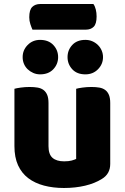

<svg xmlns="http://www.w3.org/2000/svg" viewBox="-20 -922 622 958"><path d="M52 -479Q62 -482 83.5 -485Q105 -488 128 -488Q150 -488 167.5 -485Q185 -482 197 -473Q209 -464 215.5 -448.5Q222 -433 222 -408V-193Q222 -152 242 -134.5Q262 -117 300 -117Q323 -117 337.5 -121Q352 -125 360 -129V-479Q370 -482 391.5 -485Q413 -488 436 -488Q458 -488 475.5 -485Q493 -482 505 -473Q517 -464 523.5 -448.5Q530 -433 530 -408V-104Q530 -54 488 -29Q453 -7 404.5 4.5Q356 16 299 16Q245 16 199.5 4Q154 -8 121 -33Q88 -58 70 -97.5Q52 -137 52 -193ZM93 -637Q93 -672 118 -697.5Q143 -723 180 -723Q222 -723 246 -697.5Q270 -672 270 -637Q270 -602 246 -576.5Q222 -551 180 -551Q162 -551 146 -558Q130 -565 118 -576.5Q106 -588 99.5 -603.5Q93 -619 93 -637ZM317 -637Q317 -672 340.5 -697.5Q364 -723 406 -723Q425 -723 441 -716Q457 -709 469 -697Q481 -685 487.5 -669.5Q494 -654 494 -637Q494 -602 469 -576.5Q444 -551 406 -551Q364 -551 340.5 -576.5Q317 -602 317 -637ZM142 -774Q137 -785 131.5 -801.5Q126 -818 126 -836Q126 -873 141 -887.5Q156 -902 181 -902H446Q454 -891 458 -874.5Q462 -858 462 -840Q462 -803 447.5 -788.5Q433 -774 408 -774Z"/></svg>

Font: Baloo
Style: Regular
Weight: 400
Designer: Sarang Kulkarni and Ek Type
Foundry: Ek Type
Version: Version 1.443;PS 1.000;hotconv 16.6.51;makeotf.lib2.5.65220;